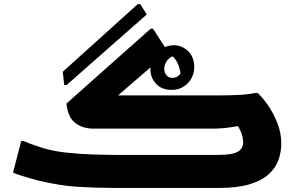

<svg xmlns="http://www.w3.org/2000/svg" viewBox="-20 -922 1451 942"><path d="M500 -403 473 -454H1060Q1109 -454 1155.5 -456.5Q1202 -459 1232 -466H1244Q1269 -443 1295.5 -404.5Q1322 -366 1341 -318Q1360 -270 1360 -217Q1360 -175 1345.5 -135.5Q1331 -96 1296.5 -65.5Q1262 -35 1203 -17.5Q1144 0 1055 0H541Q451 0 362 -5.5Q273 -11 168 -36Q149 -41 125 -48Q101 -55 79 -62Q57 -69 44 -75L84 -230H96Q107 -225 126.5 -217.5Q146 -210 165.5 -204Q185 -198 196 -194Q248 -179 312 -172.5Q376 -166 439 -164Q502 -162 549 -162H1049Q1120 -162 1146.5 -177.5Q1173 -193 1173 -223Q1173 -251 1160.5 -278.5Q1148 -306 1136 -320L1214 -317Q1169 -307 1137 -301.5Q1105 -296 1078.5 -293.5Q1052 -291 1023 -291H438Q386 -291 349.5 -318.5Q313 -346 306 -414L719 -781H731L805 -666ZM834 -700Q872 -700 902.5 -671.5Q933 -643 933 -592Q933 -563 919 -537.5Q905 -512 880 -496.5Q855 -481 823 -481Q773 -481 745.5 -511Q718 -541 718 -581Q718 -613 733 -640Q748 -667 774.5 -683.5Q801 -700 834 -700ZM852 -652Q829 -650 814.5 -639Q800 -628 793 -613.5Q786 -599 786 -585Q786 -565 797 -552.5Q808 -540 825 -540Q846 -540 858.5 -553Q871 -566 878 -583Q885 -600 889 -612L866 -517Q869 -528 867.5 -548Q866 -568 859.5 -590.5Q853 -613 840.5 -630.5Q828 -648 808 -656ZM288 -570 656 -902H668L700 -851L307 -505H295Z"/></svg>

Font: Kufam ExtraBold
Style: Italic
Weight: 800
Italic angle: -11°
Designer: Artur Schmal
Foundry: Original Type
Version: Version 1.301; ttfautohint (v1.8.3)